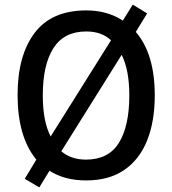

<svg xmlns="http://www.w3.org/2000/svg" viewBox="-20 -770 744 830"><path d="M649 -358Q649 -244 615.5 -161.5Q582 -79 516 -34.5Q450 10 353 10Q258 10 194 -32L150 40L87 3L137 -80Q96 -130 76 -200Q56 -270 56 -359Q56 -530 129.5 -627.5Q203 -725 353 -725Q400 -725 439.5 -713.5Q479 -702 511 -681L554 -750L616 -712L567 -632Q649 -537 649 -358ZM165 -358Q165 -245 199 -180L460 -596Q419 -634 353 -634Q257 -634 211 -562Q165 -490 165 -358ZM539 -358Q539 -467 506 -533L245 -116Q287 -80 352 -80Q449 -80 494 -152.5Q539 -225 539 -358Z"/></svg>

Font: Noto Sans Sinhala UI SemiCondensed Medium
Style: Regular
Weight: 500
Width: 4
Designer: Jelle Bosma - Monotype Design Team
Foundry: Monotype Imaging Inc.
Version: Version 2.006; ttfautohint (v1.8.4.7-5d5b)